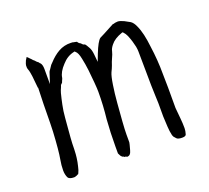

<svg xmlns="http://www.w3.org/2000/svg" viewBox="-90 -583 762 700"><g transform="rotate(-20 291.0 -232.5)"><path d="M259.8 -454.1 264.6 -453.1Q267.6 -446.3 276.4 -442.4Q278.3 -438.5 281.2 -437.5V-436.5L289.1 -433.6V-432.6H290Q292 -430.7 300.8 -415Q305.7 -406.2 307.6 -388.7L310.5 -358.4L321.3 -386.7Q337.9 -428.7 349.6 -437.5Q358.4 -441.4 409.2 -468.8H412.1Q415 -469.7 418.9 -470.7Q424.8 -471.7 428.7 -471.7Q437.5 -471.7 452.1 -464.8Q470.7 -455.1 473.6 -453.1Q483.4 -446.3 490.2 -430.7Q498 -414.1 502.9 -392.6Q507.8 -371.1 510.7 -344.7Q514.6 -317.4 516.6 -290Q518.6 -263.7 518.6 -235.4Q519.5 -208 519.5 -182.6Q519.5 -158.2 519.5 -137.7Q519.5 -117.2 519.5 -103.5Q521.5 -81.1 523.4 -61.5Q525.4 -42 525.4 -23.4Q525.4 -12.7 521.5 0Q519.5 6.8 505.9 6.8Q489.3 6.8 484.4 1Q479.5 -3.9 476.6 -7.8Q475.6 -9.8 473.6 -14.6Q469.7 -31.2 468.8 -49.8Q467.8 -69.3 466.8 -89.8Q466.8 -104.5 466.8 -116.2Q466.8 -123 466.8 -128.9Q466.8 -134.8 466.8 -141.6Q466.8 -154.3 465.8 -167Q463.9 -211.9 463.9 -255.9Q462.9 -299.8 462.9 -343.8Q462.9 -350.6 460.9 -362.3Q458 -373 455.1 -384.8Q451.2 -397.5 446.3 -409.2Q441.4 -419.9 435.5 -425.8L432.6 -428.7L428.7 -427.7Q398.4 -417 384.8 -399.4Q375 -387.7 373 -377Q370.1 -365.2 364.3 -353.5Q358.4 -340.8 354.5 -328.1V-329.1Q354.5 -329.1 354.5 -328.1Q350.6 -317.4 344.7 -305.7Q338.9 -293 334 -260.7Q329.1 -229.5 326.2 -193.4Q323.2 -158.2 320.8 -124.5Q318.4 -90.8 318.4 -74.2V-59.6Q318.4 -52.7 318.4 -45.9V-44.9Q318.4 -41 317.4 -39.1V-38.1Q316.4 -34.2 315.4 -30.3Q314.5 -27.3 313.5 -23.4L312.5 -19.5V-20.5Q312.5 -19.5 312.5 -19.5Q310.5 -14.6 310.5 -12.7Q308.6 -4.9 303.7 0Q298.8 3.9 291 3.9Q291 3.9 291 1H285.2Q285.2 1 285.2 1H284.2Q282.2 -1 280.3 -2H279.3H278.3Q271.5 -6.8 270.5 -9.8L265.6 -19.5V-23.4V-30.3V-45.9Q265.6 -99.6 269.5 -150.4Q275.4 -202.1 275.4 -255.9Q275.4 -266.6 273.4 -291Q271.5 -315.4 268.6 -340.8Q265.6 -366.2 260.7 -388.7Q255.9 -413.1 247.1 -419.9L244.1 -422.9L240.2 -421.9Q213.9 -416 194.3 -393.6Q171.9 -370.1 168.9 -348.6Q168 -343.8 166 -340.8Q164.1 -335.9 162.1 -331.1L161.1 -330.1Q158.2 -328.1 156.2 -325.2L155.3 -324.2V-323.2Q154.3 -321.3 152.3 -315.4V-316.4Q152.3 -316.4 152.3 -315.4Q148.4 -307.6 145.5 -297.4Q142.6 -287.1 140.6 -277.3Q135.7 -256.8 131.8 -232.4Q128.9 -208 127 -182.6Q125 -155.3 123 -133.8Q121.1 -109.4 121.1 -88.9Q121.1 -83 120.1 -69.3Q119.1 -55.7 116.2 -40Q113.3 -25.4 109.4 -11.7Q107.4 -5.9 105.5 -2L103.5 2H102.5Q99.6 3.9 94.7 5.9H93.8Q89.8 7.8 86.9 7.8H85.9Q67.4 7.8 62.5 -1Q56.6 -13.7 56.6 -29.3Q56.6 -40 57.6 -49.8Q58.6 -60.5 60.5 -70.3Q66.4 -102.5 70.3 -174.8Q71.3 -187.5 72.3 -281.2L74.2 -343.8L73.2 -344.7Q71.3 -359.4 70.3 -373Q69.3 -388.7 66.4 -404.3Q65.4 -409.2 64.5 -413.1Q63.5 -416 61.5 -421.9Q61.5 -423.8 60.5 -426.8V-435.5Q60.5 -439.5 66.4 -453.1Q67.4 -454.1 73.2 -463.9L77.1 -460Q78.1 -460 79.1 -458L80.1 -457L88.9 -448.2Q89.8 -446.3 90.8 -445.3L91.8 -444.3H92.8Q95.7 -441.4 97.7 -439.5Q99.6 -436.5 103.5 -433.6L108.4 -429.7Q108.4 -428.7 109.4 -427.7Q110.4 -425.8 113.3 -423.8Q119.1 -416 119.1 -400.4V-396.5V-390.6V-341.8L132.8 -383.8Q133.8 -385.7 134.8 -387.7Q135.7 -389.6 137.7 -391.6Q143.6 -400.4 147.5 -406.2Q152.3 -411.1 154.3 -413.1Q172.9 -433.6 193.4 -445.3Q215.8 -458 242.2 -457Q251 -457 253.9 -455.1Q254.9 -455.1 255.9 -455.1Z"/></g></svg>

Font: ToneOZ-YinPZ-Tsuipita-TC
Style: Regular
Weight: 400
Designer: ÂÆ£ÂøóÂáåJeffrey Xuan(jeffreyx@gmail.com, ToneOZ.com) ÈòøÂù§(cjkFonts)
Foundry: ToneOZ
Version: Version 0.24071